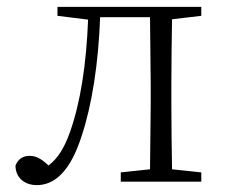

<svg xmlns="http://www.w3.org/2000/svg" viewBox="-20 -528 654 558"><path d="M415 0H565V-27L480 -36C479 -91 478 -172 478 -226V-283C478 -336 479 -417 480 -472L565 -482V-508H147V-482L236 -471C231 -342 214 -230 183 -143C166 -96 148 -68 121 -47C102 -65 86 -75 67 -75C46 -75 33 -66 25 -47C25 -12 51 10 87 10C140 10 185 -32 217 -132C247 -222 266 -342 271 -478H416L418 -283V-226L416 -36L331 -27V0Z"/></svg>

Font: Noto Serif TC ExtraLight
Style: Regular
Weight: 200
Designer: Ryoko NISHIZUKA 西塚涼子 (kana & ideographs); Frank Grießhammer (Latin, Greek & Cyrillic); Wenlong ZHANG 张文龙 (bopomofo); San
Foundry: Adobe
Version: Version 2.001;hotconv 1.1.0;makeotfexe 2.6.0